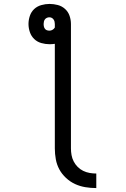

<svg xmlns="http://www.w3.org/2000/svg" viewBox="-20 -755 640 977"><path d="M470 202Q442 202 414.5 197.5Q387 193 362 181.5Q337 170 316 150.5Q295 131 282 107Q269 83 264 55.5Q259 28 259 0V-532Q252 -531 245.5 -530.5Q239 -530 232 -530Q211 -530 190 -536Q169 -542 154 -556.5Q139 -571 132 -591.5Q125 -612 125 -633Q125 -654 132 -674.5Q139 -695 154 -709Q169 -723 190 -729Q211 -735 232 -735Q253 -735 274 -729.5Q295 -724 311 -709.5Q327 -695 334 -674.5Q341 -654 341 -633V0Q341 17 344 34Q347 51 355 66.5Q363 82 375.5 94.5Q388 107 403.5 114.5Q419 122 436 125Q453 128 470 128ZM232 -599Q240 -599 247.5 -603.5Q255 -608 259 -615V-633Q259 -639 257.5 -645Q256 -651 252.5 -656Q249 -661 243.5 -664Q238 -667 231 -667Q225 -667 219 -664.5Q213 -662 209 -657Q205 -652 203.5 -645.5Q202 -639 202 -633Q202 -626 203.5 -619.5Q205 -613 209 -608Q213 -603 219 -601Q225 -599 232 -599Z"/></svg>

Font: Iosevka Plex Etoile
Style: Regular
Weight: 400
Designer: Belleve Invis
Foundry: Belleve Invis
Version: Version 25.1.1; ttfautohint (v1.8.4)